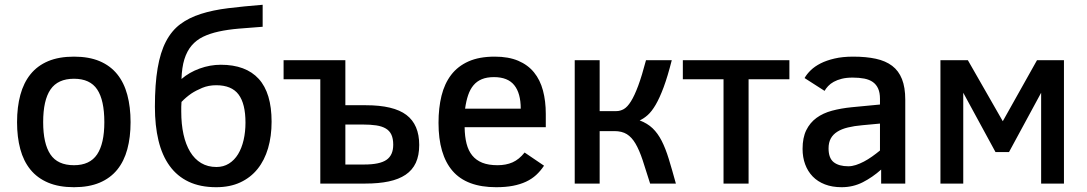

<svg xmlns="http://www.w3.org/2000/svg" viewBox="-20 -762 4511 797"><path d="M522 -254.9Q522 -192.4 508.5 -142.6Q495.1 -92.8 466.6 -57.6Q438 -22.5 393.6 -3.7Q349.1 15.1 287.1 15.1Q224.6 15.1 179.7 -3.9Q134.8 -22.9 106.2 -58.1Q77.6 -93.3 64.2 -143.1Q50.8 -192.9 50.8 -254.9Q50.8 -317.9 64.5 -368.2Q78.1 -418.5 106.7 -453.9Q135.3 -489.3 179.9 -508.1Q224.6 -526.9 287.1 -526.9Q349.1 -526.9 393.6 -508.1Q438 -489.3 466.6 -453.9Q495.1 -418.5 508.5 -368.2Q522 -317.9 522 -254.9ZM413.1 -254.9Q413.1 -346.2 383.5 -390.6Q354 -435.1 287.1 -435.1Q220.2 -435.1 189.7 -390.6Q159.2 -346.2 159.2 -254.9Q159.2 -166 189.2 -121.1Q219.2 -76.2 287.1 -76.2Q353 -76.2 383.1 -121.1Q413.1 -166 413.1 -254.9Z M1107.4 -256.8Q1107.4 -196.8 1092.8 -146.7Q1078.1 -96.7 1049.3 -60.8Q1020.5 -24.9 977.5 -4.9Q934.6 15.1 877.4 15.1Q811.5 15.1 763.4 -7.6Q715.3 -30.3 684.1 -73.5Q652.8 -116.7 637.9 -178.5Q623 -240.2 623 -318.8Q623 -412.6 634.3 -478.8Q645.5 -544.9 668.9 -589.8Q692.4 -634.8 728.3 -661.6Q764.2 -688.5 814 -704.3Q863.8 -720.2 927.5 -728Q991.2 -735.8 1070.3 -742.2V-650.9Q1016.1 -647 970.7 -643.1Q925.3 -639.2 888.2 -631.1Q851.1 -623 823 -609.4Q794.9 -595.7 775.4 -572.8Q755.9 -549.8 745.4 -516.1Q734.9 -482.4 733.4 -434.1Q765.6 -461.9 808.8 -477.5Q852.1 -493.2 896.5 -493.2Q1000.5 -493.2 1054 -434.6Q1107.4 -376 1107.4 -256.8ZM999 -252.9Q999 -331.5 970.2 -369.9Q941.4 -408.2 877.4 -408.2Q845.7 -408.2 819.3 -397.2Q793 -386.2 773.9 -373.5Q751.5 -357.9 733.4 -338.9Q732.4 -327.6 732.4 -318.6Q732.4 -309.6 732.4 -298.8Q732.4 -246.6 741.7 -204.3Q751 -162.1 769.3 -131.8Q787.6 -101.6 814.9 -85.2Q842.3 -68.8 878.4 -68.8Q907.7 -68.8 930.4 -83Q953.1 -97.2 968.3 -122.1Q983.4 -147 991.2 -180.7Q999 -214.4 999 -252.9Z M1157.2 -433.1V-512.2H1413.6V-325.2H1498.5Q1613.8 -325.2 1667 -284.9Q1720.2 -244.6 1720.2 -160.2Q1720.2 -116.7 1706.1 -86.2Q1691.9 -55.7 1663.6 -36.6Q1635.3 -17.6 1593.5 -8.8Q1551.8 0 1496.6 0H1309.6V-433.1ZM1612.3 -161.1Q1612.3 -186.5 1604.7 -202.9Q1597.2 -219.2 1581.5 -228.5Q1565.9 -237.8 1542 -241.5Q1518.1 -245.1 1485.4 -245.1H1413.6V-79.1H1492.2Q1556.2 -79.1 1584.2 -98.4Q1612.3 -117.7 1612.3 -161.1Z M1908.7 -233.9Q1909.2 -195.3 1916.7 -165.8Q1924.3 -136.2 1940.4 -116.5Q1956.5 -96.7 1982.2 -86.4Q2007.8 -76.2 2045.4 -76.2Q2080.6 -76.2 2107.7 -88.1Q2134.8 -100.1 2157.7 -128.9L2238.3 -74.2Q2223.6 -52.2 2205.6 -35.6Q2187.5 -19 2163.6 -7.8Q2139.6 3.4 2109.1 9.3Q2078.6 15.1 2039.6 15.1Q1917 15.1 1858.6 -52.5Q1800.3 -120.1 1800.3 -252Q1800.3 -314 1812.7 -364.5Q1825.2 -415 1852.8 -451.2Q1880.4 -487.3 1924.8 -507.1Q1969.2 -526.9 2033.7 -526.9Q2090.8 -526.9 2131.1 -509.8Q2171.4 -492.7 2196.8 -461.4Q2222.2 -430.2 2233.9 -386.2Q2245.6 -342.3 2245.6 -289.1V-233.9ZM2141.6 -311Q2141.6 -375 2114.7 -408.4Q2087.9 -441.9 2030.3 -441.9Q2001 -441.9 1980.2 -433.3Q1959.5 -424.8 1945.6 -408.2Q1931.6 -391.6 1923.3 -367.2Q1915 -342.8 1910.6 -311Z M2469.2 -512.2V-300.8H2538.6Q2554.7 -300.8 2569.6 -309.3Q2584.5 -317.9 2599.1 -341.3Q2613.8 -364.7 2629.2 -406Q2644.5 -447.3 2661.6 -512.2H2768.6Q2751.5 -444.8 2734.9 -400.1Q2718.3 -355.5 2701.7 -327.1Q2685.1 -298.8 2668.5 -284.2Q2651.9 -269.5 2635.3 -262.2Q2667.5 -250 2689 -229.5Q2710.4 -209 2726.6 -177.5Q2742.7 -146 2756.1 -102.3Q2769.5 -58.6 2785.6 0H2678.7Q2661.1 -56.6 2647.5 -97.7Q2633.8 -138.7 2618.2 -165.5Q2602.5 -192.4 2582 -205.1Q2561.5 -217.8 2530.3 -217.8H2469.2V0H2365.7V-512.2Z M3256.8 -433.1H3087.4V0H2983.4V-433.1H2814.5V-512.2H3256.8Z M3637.7 0V-58.1Q3601.6 -25.9 3561.3 -5.4Q3521 15.1 3473.6 15.1Q3434.6 15.1 3404.3 3.4Q3374 -8.3 3353.5 -29.5Q3333 -50.8 3322.3 -79.8Q3311.5 -108.9 3311.5 -144Q3311.5 -190.4 3326.9 -221.7Q3342.3 -252.9 3369.4 -272.7Q3396.5 -292.5 3433.8 -302.5Q3471.2 -312.5 3515.6 -316.9L3632.8 -328.1V-352.1Q3632.8 -377.4 3625.2 -394.3Q3617.7 -411.1 3603.3 -421.4Q3588.9 -431.6 3567.6 -435.8Q3546.4 -439.9 3519.5 -439.9Q3493.7 -439.9 3474.4 -435.1Q3455.1 -430.2 3440.9 -422.4Q3426.8 -414.6 3417.5 -404.5Q3408.2 -394.5 3402.8 -384.8L3319.8 -438Q3329.1 -454.6 3345.5 -470.5Q3361.8 -486.3 3386.2 -498.8Q3410.6 -511.2 3444.1 -519Q3477.5 -526.9 3521.5 -526.9Q3575.2 -526.9 3615.7 -518.1Q3656.2 -509.3 3683.3 -488.8Q3710.4 -468.3 3724.1 -433.8Q3737.8 -399.4 3737.8 -348.1V0ZM3632.8 -249 3559.6 -242.2Q3525.9 -239.3 3499.8 -232.9Q3473.6 -226.6 3455.8 -215.3Q3438 -204.1 3428.7 -187.3Q3419.4 -170.4 3419.4 -146Q3419.4 -105.5 3440.9 -88.6Q3462.4 -71.8 3501.5 -71.8Q3516.6 -71.8 3533 -77.1Q3549.3 -82.5 3566.2 -91.3Q3583 -100.1 3599.9 -112.1Q3616.7 -124 3632.8 -137.2Z M4396.5 0H4301.8V-377L4168.5 -130.9H4112.3L3978.5 -377V0H3883.8V-512.2H3997.6L4142.6 -258.8L4284.7 -512.2H4396.5Z"/></svg>

Font: Clear Sans Medium
Style: Regular
Weight: 500
Foundry: Intel Corporation
Version: Version 1.00